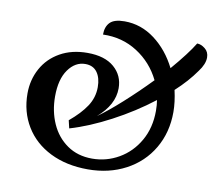

<svg xmlns="http://www.w3.org/2000/svg" viewBox="-79 -806 1050 916"><g transform="rotate(10 445.5 -348.0)"><path d="M870 -609Q870 -577 842 -540Q803 -484 744 -430Q757 -373 757 -325Q757 -226 711.5 -148.5Q666 -71 585 -28Q504 15 402 15Q298 15 219.5 -24Q141 -63 98.5 -133Q56 -203 56 -292Q56 -358 86 -413Q116 -468 172.5 -500Q229 -532 305 -532Q389 -532 434.5 -492.5Q480 -453 480 -391Q480 -311 401 -243Q448 -276 513 -334.5Q578 -393 642 -459Q603 -539 529 -586.5Q455 -634 362 -631Q362 -669 382.5 -690Q403 -711 453 -711Q533 -711 599.5 -661Q666 -611 707 -529Q780 -614 812 -667Q831 -667 850.5 -651.5Q870 -636 870 -609ZM670 -368Q581 -299 477 -244Q373 -189 281 -162L272 -200Q325 -244 353 -286.5Q381 -329 381 -379Q381 -424 361.5 -451Q342 -478 304 -478Q255 -478 221.5 -431Q188 -384 188 -301Q188 -229 214.5 -169.5Q241 -110 292 -74.5Q343 -39 413 -39Q482 -39 542 -73.5Q602 -108 638 -171Q674 -234 674 -316Q674 -345 670 -368Z"/></g></svg>

Font: Arima Madurai ExtraBold
Style: Regular
Weight: 800
Designer: Joana Correia and Natanael Gama
Foundry: NDISCOVER
Version: Version 1.019